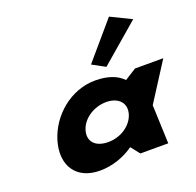

<svg xmlns="http://www.w3.org/2000/svg" viewBox="-150 -1033 1231 1206"><g transform="rotate(-20 466.0 -430.0)"><path d="M491.9 -631 578 -584 838.4 -807.9 700.8 -875.1ZM319 -256C340.2 -327 419.3 -377 500.3 -377C580.2 -377 629.4 -327 608.1 -256C587.2 -186 511.7 -136 428.3 -136C341.1 -136 298 -186 319 -256ZM131 -256C86.1 -106 154.9 15 319 15C403.7 15 485.5 -16 544.1 -58H546.5L592.1 0H778.6L768.8 -258L932.1 -513H743.1L665.5 -464C627 -505 564.9 -528 481.4 -528C317.3 -528 175.8 -406 131 -256Z"/></g></svg>

Font: Hussar
Style: BdSuprExtOblThree
Weight: 700
Foundry: Cannot Into Space Fonts
Version: Version 2.00